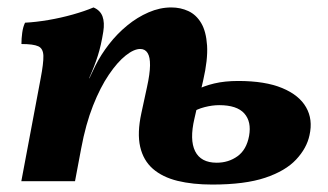

<svg xmlns="http://www.w3.org/2000/svg" viewBox="-20 -487 882 516"><path d="M550.6 9Q498 9 457.3 -0.9Q416.6 -10.9 390.8 -33.4Q365.1 -55.9 356.7 -92.6Q348.3 -129.3 359.9 -182.9L375.1 -253.2Q382.9 -288.6 383.2 -311.2Q383.5 -333.7 376.7 -344.5Q370 -355.4 356.9 -355.4Q340 -355.4 317.9 -337.9Q295.8 -320.5 272.7 -286.5Q249.6 -252.6 229.9 -202.8Q210.3 -153 198.2 -88.2L194.9 -223.7L236.6 -311Q251.2 -340.2 273 -368.2Q294.8 -396.3 321.9 -418.5Q348.9 -440.7 379.3 -453.8Q409.6 -467 440.3 -467Q465.2 -467 486.3 -457.2Q507.5 -447.3 520.7 -425Q534 -402.7 536.5 -364.7Q538.9 -326.7 526 -270.8L502.6 -168.6Q489.1 -111.4 504.4 -80.6Q519.8 -49.7 562.4 -49.7Q594.1 -49.7 618.3 -67.1Q642.5 -84.5 649.4 -121.7Q656.3 -160 636.5 -182.2Q616.6 -204.4 569.1 -204.4Q550.6 -204.4 529.9 -199.1Q509.1 -193.8 493.7 -183.2L504.3 -243.7Q526.9 -255.8 555.4 -262.6Q583.8 -269.4 620.1 -269.4Q692.6 -269.4 738.3 -250.4Q783.9 -231.5 802.6 -198.7Q821.4 -166 811.8 -123.7Q804.4 -88.7 775.8 -58.2Q747.3 -27.6 692.7 -9.3Q638.1 9 550.6 9ZM37.3 0 89.2 -275.9Q97.1 -317.1 96.6 -336.8Q96.1 -356.6 82.9 -362.6Q69.6 -368.7 37.6 -368.7Q37.6 -383.3 39.7 -398.8Q41.7 -414.3 47.3 -426Q76.4 -427.5 109.9 -433.2Q143.5 -438.9 175.4 -447.9Q207.4 -456.9 231.3 -467Q249.4 -459.4 255.5 -442.9Q261.5 -426.3 257.6 -402Q251.7 -364.7 242.9 -337.3Q234.2 -309.8 220 -278L198.2 -88.2L181.6 0Z"/></svg>

Font: Vollkorn
Style: Italic
Weight: 400
Italic angle: -11°
Designer: Friedrich Althausen
Foundry: Friedrich Althausen
Version: Version 5.001